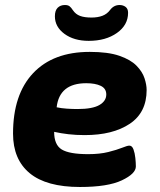

<svg xmlns="http://www.w3.org/2000/svg" viewBox="-20 -738 640 766"><path d="M299 8Q165 8 98.5 -47Q32 -102 32 -205Q32 -361 112 -446Q192 -531 338 -531Q411 -531 456 -515.5Q501 -500 524.5 -476Q548 -452 556.5 -426Q565 -400 565 -379Q565 -289 497.5 -244Q430 -199 318 -199Q283 -199 253 -202.5Q223 -206 196 -212Q196 -160 226.5 -141.5Q257 -123 332 -123Q378 -123 412 -131.5Q446 -140 467 -148.5Q488 -157 496 -157Q507 -157 512.5 -142Q518 -127 520 -107.5Q522 -88 522 -74Q522 -45 466 -18.5Q410 8 299 8ZM289 -303Q349 -303 376.5 -319Q404 -335 404 -361Q404 -385 382 -395.5Q360 -406 324 -406Q217 -406 206 -310Q224 -306 246.5 -304.5Q269 -303 289 -303ZM334 -575Q275 -575 237 -603Q199 -631 199 -673Q199 -696 210 -707Q221 -718 239 -718Q251 -718 257.5 -713Q264 -708 271 -697Q282 -681 299.5 -674.5Q317 -668 345 -668Q370 -668 388.5 -675Q407 -682 419 -698Q434 -718 457 -718Q471 -718 481 -710.5Q491 -703 491 -687Q491 -638 446.5 -606.5Q402 -575 334 -575Z"/></svg>

Font: Asap Semi Expanded Semi Expanded ExtraBold
Style: Italic
Weight: 800
Width: 6
Italic angle: -6°
Designer: Pablo Cosgaya
Foundry: Omnibus-Type
Version: Version 3.001; ttfautohint (v1.8.4.7-5d5b)